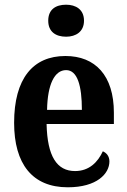

<svg xmlns="http://www.w3.org/2000/svg" viewBox="-20 -786 540 816"><path d="M261 -630C302 -630 337 -651 337 -698C337 -746 302 -766 261 -766C217 -766 185 -746 185 -698C185 -651 217 -630 261 -630ZM268 10C392 10 445 -48 445 -100C445 -122 433 -136 417 -143C396 -97 359 -59 299 -59C222 -59 181 -121 178 -259H464V-307C464 -465 385 -548 258 -548C120 -548 40 -452 40 -264C40 -90 117 10 268 10ZM328 -319H180C182 -428 212 -488 261 -488C309 -488 328 -422 328 -319Z"/></svg>

Font: Noto Serif Tamil Condensed
Style: Bold Italic
Weight: 700
Width: 3
Italic angle: -12°
Designer: Indian Type Foundry, Tom Grace, and the Monotype Design Team
Foundry: Monotype Imaging Inc.
Version: Version 2.003